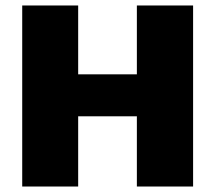

<svg xmlns="http://www.w3.org/2000/svg" viewBox="-20 -680 785 700"><path d="M479 -660H684V0H479V-256H265V0H61V-660H265V-409H479Z"/></svg>

Font: Elaine Sans ExtraBold
Style: Regular
Weight: 800
Designer: Wei Huang
Foundry: Wei Huang
Version: Version 2.001;December 24, 2019;FontCreator 12.0.0.2547 64-b